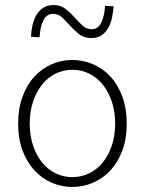

<svg xmlns="http://www.w3.org/2000/svg" viewBox="-20 -730 575 762"><path d="M343 -579Q314 -579 294.5 -594Q275 -609 259 -627Q243 -645 227.5 -660Q212 -675 191 -675Q164 -675 151.5 -648Q139 -621 137 -582L103 -584Q104 -608 109 -630.5Q114 -653 124.5 -670.5Q135 -688 151.5 -699Q168 -710 192 -710Q220 -710 239.5 -695Q259 -680 275 -662Q291 -644 307 -629Q323 -614 344 -614Q370 -614 382.5 -641.5Q395 -669 397 -707L431 -705Q429 -682 424.5 -659.5Q420 -637 409.5 -619Q399 -601 383 -590Q367 -579 343 -579ZM267 12Q224 12 185 -5Q146 -22 116.5 -54Q87 -86 69.5 -132.5Q52 -179 52 -239Q52 -299 69.5 -346.5Q87 -394 116.5 -426Q146 -458 185 -475Q224 -492 267 -492Q310 -492 349.5 -475Q389 -458 418.5 -426Q448 -394 465.5 -346.5Q483 -299 483 -239Q483 -179 465.5 -132.5Q448 -86 418.5 -54Q389 -22 349.5 -5Q310 12 267 12ZM267 -27Q303 -27 334.5 -42.5Q366 -58 388.5 -86Q411 -114 424 -153Q437 -192 437 -239Q437 -287 424 -326Q411 -365 388.5 -393.5Q366 -422 334.5 -437.5Q303 -453 267 -453Q231 -453 200 -437.5Q169 -422 146.5 -393.5Q124 -365 111 -326Q98 -287 98 -239Q98 -192 111 -153Q124 -114 146.5 -86Q169 -58 200 -42.5Q231 -27 267 -27Z"/></svg>

Font: TypoPRO Source Sans Pro
Style: Regular
Weight: 300
Designer: Paul D. Hunt
Foundry: Adobe Systems Incorporated
Version: Version 2.020;PS 2.000;hotconv 1.0.86;makeotf.lib2.5.63406